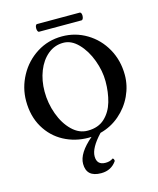

<svg xmlns="http://www.w3.org/2000/svg" viewBox="-148 -899 1041 1262"><g transform="rotate(-15 372.0 -268.0)"><path d="M227.5 -744.1Q221.2 -744.1 217.8 -752Q214.4 -759.8 214.4 -771Q214.4 -781.2 217.8 -788.8Q221.2 -796.4 227.5 -796.4H517.6Q523.9 -796.4 527.1 -789.3Q530.3 -782.2 530.3 -772.5Q530.3 -761.2 526.4 -752.7Q522.5 -744.1 515.6 -744.1ZM445.3 2.4Q367.7 84.5 367.7 142.1Q367.7 201.2 427.7 201.2Q458 201.2 478 186Q487.8 189 487.8 205.1Q450.7 259.8 381.8 259.8Q281.7 259.8 281.7 169.9Q281.7 97.2 381.3 12.7Q375 13.2 361.8 13.2Q270.5 13.2 194.1 -27.6Q117.7 -68.4 72.3 -145.5Q26.9 -222.7 26.9 -326.2Q26.9 -416 70.6 -496.8Q114.3 -577.6 191.4 -626.7Q268.6 -675.8 363.8 -675.8Q455.1 -675.8 531.7 -629.6Q608.4 -583.5 653.3 -503.2Q698.2 -422.9 698.2 -324.2Q698.2 -251.5 666.5 -183.6Q634.8 -115.7 577.1 -66.2Q519.5 -16.6 445.3 2.4ZM369.1 -33.2Q440.9 -33.2 484.6 -74Q528.3 -114.7 546.6 -178.5Q564.9 -242.2 564.9 -316.9Q564.9 -387.7 537.4 -461.9Q509.8 -536.1 462.6 -584.7Q415.5 -633.3 360.8 -632.8Q301.8 -632.8 256.1 -595Q210.4 -557.1 185.3 -493.4Q160.2 -429.7 160.2 -354Q160.2 -274.9 187.3 -200.4Q214.4 -126 262.5 -79.3Q310.5 -32.7 369.1 -33.2Z"/></g></svg>

Font: JuniusX
Style: Bold
Weight: 700
Designer: Peter S. Baker
Foundry: Briery Creek Software
Version: Version 1.004